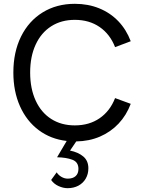

<svg xmlns="http://www.w3.org/2000/svg" viewBox="-20 -729 744 1006"><path d="M248 214 277 174Q286 188.5 302 197.8Q318 207 335 207Q361.5 207 376.2 193.8Q391 180.5 391 156Q391 120 359.2 108Q327.5 96 279 95L329.5 9.5Q246 0 182.8 -47.2Q119.5 -94.5 84.8 -172.2Q50 -250 50 -349Q50 -456 90.2 -537.5Q130.5 -619 203.5 -664Q276.5 -709 372 -709Q441.5 -709 499.5 -685.5Q557.5 -662 599.8 -618Q642 -574 665 -513L583 -482Q556.5 -550 502 -587.5Q447.5 -625 372 -625Q301 -625 248.2 -591.2Q195.5 -557.5 166.8 -495.2Q138 -433 138 -349Q138 -265 166.8 -202.2Q195.5 -139.5 248.2 -105.8Q301 -72 372 -72Q447.5 -72 502 -109.5Q556.5 -147 583 -215L665 -185Q642.5 -125 601.2 -81.2Q560 -37.5 503.5 -13.2Q447 11 379.5 12L347 60Q389.5 68.5 416.2 90.8Q443 113 443 153Q443 183 429.2 206.8Q415.5 230.5 390.8 243.8Q366 257 334 257Q311 257 286.5 245.8Q262 234.5 248 214Z"/></svg>

Font: HK Grotesk
Style: Regular
Weight: 400
Designer: Alfredo Marco Pradil
Foundry: Hanken Design Co.
Version: Version 3.001